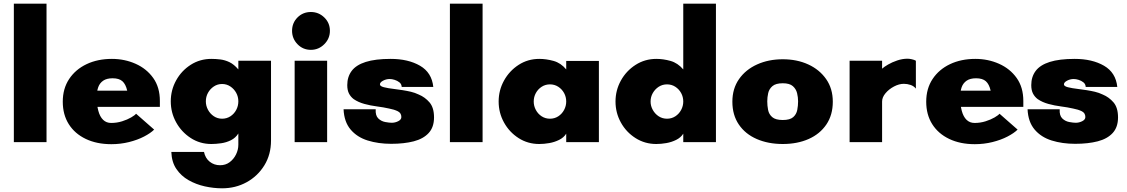

<svg xmlns="http://www.w3.org/2000/svg" viewBox="-20 -770 6107 1040"><path d="M55 0V-750H232V0Z M583 11Q504 11 444.5 -17.5Q385 -46 352.5 -97.5Q320 -149 320 -219Q320 -290 354.5 -342Q389 -394 449 -422.5Q509 -451 586 -451Q655 -451 714.5 -424.5Q774 -398 810 -347.5Q846 -297 846 -223V-191H478V-279H669Q661 -314 643 -330Q625 -346 590 -346Q558 -346 539 -333Q520 -320 512 -297.5Q504 -275 504 -245Q504 -202 512.5 -170Q521 -138 538.5 -121Q556 -104 582 -104Q613 -104 641.5 -113Q670 -122 690.5 -134Q711 -146 717 -154L815 -68Q796 -49 760.5 -30.5Q725 -12 679 -0.5Q633 11 583 11Z M1183 250Q1137 250 1089.5 239.5Q1042 229 1001.5 206Q961 183 935.5 145.5Q910 108 908 53H1085Q1092 87 1116 106Q1140 125 1172 125Q1202 125 1224 108.5Q1246 92 1258.5 66.5Q1271 41 1271 14V-47Q1256 -23 1231 -10.5Q1206 2 1177.5 6Q1149 10 1125 10Q1063 10 1013 -22.5Q963 -55 934 -107.5Q905 -160 905 -221Q905 -282 934 -334.5Q963 -387 1013 -419Q1063 -451 1125 -451Q1149 -451 1173.5 -448Q1198 -445 1222.5 -433.5Q1247 -422 1271 -394V-441H1448V-9Q1448 67 1412 125.5Q1376 184 1316 217Q1256 250 1183 250ZM1183 -127Q1208 -127 1228 -140Q1248 -153 1259.5 -174.5Q1271 -196 1271 -221Q1271 -246 1259.5 -267Q1248 -288 1228 -301.5Q1208 -315 1183 -315Q1158 -315 1138 -301.5Q1118 -288 1106.5 -267Q1095 -246 1095 -221Q1095 -197 1106.5 -175.5Q1118 -154 1138 -140.5Q1158 -127 1183 -127Z M1576 0V-441H1752V0ZM1664 -500Q1621 -500 1591.5 -530.5Q1562 -561 1562 -603Q1562 -646 1591.5 -675.5Q1621 -705 1664 -705Q1706 -705 1736.5 -675.5Q1767 -646 1767 -603Q1767 -561 1736.5 -530.5Q1706 -500 1664 -500Z M2099 9Q2029 9 1971.5 -9Q1914 -27 1879 -68.5Q1844 -110 1841 -178H2015Q2013 -144 2029 -128.5Q2045 -113 2067 -109Q2089 -105 2102 -105Q2120 -105 2137 -113.5Q2154 -122 2154 -136Q2154 -158 2134.5 -167.5Q2115 -177 2088 -182Q2057 -189 2022 -193.5Q1987 -198 1954 -207Q1921 -216 1896 -233Q1880 -245 1870.5 -263Q1861 -281 1861 -309Q1861 -354 1885 -386Q1909 -418 1961 -434.5Q2013 -451 2096 -451Q2191 -451 2255 -414Q2319 -377 2327 -299H2156Q2155 -315 2143.5 -324Q2132 -333 2117.5 -337.5Q2103 -342 2091 -342Q2072 -342 2055 -333Q2038 -324 2038 -313Q2038 -303 2059.5 -297.5Q2081 -292 2115 -288Q2139 -285 2161.5 -281.5Q2184 -278 2205.5 -273Q2227 -268 2248 -258Q2282 -244 2306.5 -215.5Q2331 -187 2331 -134Q2331 -81 2302 -49.5Q2273 -18 2221 -4.5Q2169 9 2099 9Z M2417 0V-750H2594V0Z M2901 10Q2839 10 2789 -22Q2739 -54 2710 -106.5Q2681 -159 2681 -220Q2681 -281 2710 -333.5Q2739 -386 2789 -418.5Q2839 -451 2901 -451Q2939 -451 2978.5 -440Q3018 -429 3047 -394V-440H3224V0H3047V-46Q3034 -25 3009 -12.5Q2984 0 2955.5 5Q2927 10 2901 10ZM2959 -127Q2984 -127 3004 -140Q3024 -153 3035.5 -174.5Q3047 -196 3047 -220Q3047 -245 3035.5 -266Q3024 -287 3004 -300Q2984 -313 2959 -313Q2934 -313 2914 -300Q2894 -287 2882.5 -266Q2871 -245 2871 -220Q2871 -196 2882.5 -174.5Q2894 -153 2914 -140Q2934 -127 2959 -127Z M3535 10Q3473 10 3422.5 -22Q3372 -54 3343 -106.5Q3314 -159 3314 -220Q3314 -281 3343 -333.5Q3372 -386 3422.5 -418.5Q3473 -451 3535 -451Q3573 -451 3612 -440Q3651 -429 3681 -394V-750H3858V0H3681V-46Q3668 -25 3643 -12.5Q3618 0 3589.5 5Q3561 10 3535 10ZM3593 -127Q3618 -127 3638 -140Q3658 -153 3669.5 -174.5Q3681 -196 3681 -220Q3681 -245 3669.5 -266Q3658 -287 3638 -300Q3618 -313 3593 -313Q3568 -313 3548 -300Q3528 -287 3516 -266Q3504 -245 3504 -220Q3504 -196 3516 -174.5Q3528 -153 3548 -140Q3568 -127 3593 -127Z M4220 10Q4141 10 4079 -17Q4017 -44 3982 -95.5Q3947 -147 3947 -219Q3947 -290 3983 -341.5Q4019 -393 4081 -421Q4143 -449 4220 -449Q4297 -449 4358 -421Q4419 -393 4455 -341.5Q4491 -290 4491 -219Q4491 -147 4456 -95.5Q4421 -44 4360 -17Q4299 10 4220 10ZM4220 -120Q4259 -120 4276.5 -135.5Q4294 -151 4298.5 -174.5Q4303 -198 4303 -221Q4303 -243 4297.5 -265.5Q4292 -288 4274.5 -303.5Q4257 -319 4220 -319Q4182 -319 4164 -303.5Q4146 -288 4141 -265.5Q4136 -243 4136 -221Q4136 -198 4140.5 -174.5Q4145 -151 4163 -135.5Q4181 -120 4220 -120Z M4582 0V-441H4758V-398Q4769 -408 4790.5 -420.5Q4812 -433 4840 -442.5Q4868 -452 4896 -452Q4905 -452 4919 -449Q4933 -446 4941 -441V-290Q4930 -304 4912 -310Q4894 -316 4876 -316Q4850 -316 4822.5 -301.5Q4795 -287 4776.5 -265Q4758 -243 4758 -220V0Z M5260 11Q5181 11 5121.5 -17.5Q5062 -46 5029.5 -97.5Q4997 -149 4997 -219Q4997 -290 5031.5 -342Q5066 -394 5126 -422.5Q5186 -451 5263 -451Q5332 -451 5391.5 -424.5Q5451 -398 5487 -347.5Q5523 -297 5523 -223V-191H5155V-279H5346Q5338 -314 5320 -330Q5302 -346 5267 -346Q5235 -346 5216 -333Q5197 -320 5189 -297.5Q5181 -275 5181 -245Q5181 -202 5189.5 -170Q5198 -138 5215.5 -121Q5233 -104 5259 -104Q5290 -104 5318.5 -113Q5347 -122 5367.5 -134Q5388 -146 5394 -154L5492 -68Q5473 -49 5437.5 -30.5Q5402 -12 5356 -0.5Q5310 11 5260 11Z M5804 9Q5734 9 5676.5 -9Q5619 -27 5584 -68.5Q5549 -110 5546 -178H5720Q5718 -144 5734 -128.5Q5750 -113 5772 -109Q5794 -105 5807 -105Q5825 -105 5842 -113.5Q5859 -122 5859 -136Q5859 -158 5839.5 -167.5Q5820 -177 5793 -182Q5762 -189 5727 -193.5Q5692 -198 5659 -207Q5626 -216 5601 -233Q5585 -245 5575.5 -263Q5566 -281 5566 -309Q5566 -354 5590 -386Q5614 -418 5666 -434.5Q5718 -451 5801 -451Q5896 -451 5960 -414Q6024 -377 6032 -299H5861Q5860 -315 5848.5 -324Q5837 -333 5822.5 -337.5Q5808 -342 5796 -342Q5777 -342 5760 -333Q5743 -324 5743 -313Q5743 -303 5764.5 -297.5Q5786 -292 5820 -288Q5844 -285 5866.5 -281.5Q5889 -278 5910.5 -273Q5932 -268 5953 -258Q5987 -244 6011.5 -215.5Q6036 -187 6036 -134Q6036 -81 6007 -49.5Q5978 -18 5926 -4.5Q5874 9 5804 9Z"/></svg>

Font: Teachers ExtraBold
Style: Regular
Weight: 800
Designer: Alfredo Marco Pradil, Chank Diesel
Version: Version 1.001